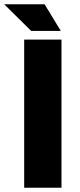

<svg xmlns="http://www.w3.org/2000/svg" viewBox="-45 -887 380 907"><path d="M69.2 0V-700H245.5V0ZM242.2 -741H102.2L-25.4 -867H165.5Z"/></svg>

Font: REM Medium
Style: Regular
Weight: 500
Designer: Octavio Pardo
Foundry: Ashler Design
Version: Version 1.005;gftools[0.9.28]